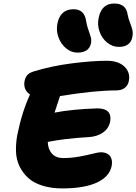

<svg xmlns="http://www.w3.org/2000/svg" viewBox="-20 -1054 767 1081"><path d="M648.9 -790Q612.8 -790 583.3 -814.2Q553.7 -838.4 540.5 -876Q527.3 -913.6 535.2 -952.1Q551.3 -1034.2 623 -1034.2Q689 -1034.2 698.2 -974.1Q702.1 -951.2 711.4 -927.7Q720.7 -904.3 725.1 -886.2Q729.5 -868.2 725.1 -845.2Q713.9 -790 648.9 -790ZM416 -757.8Q381.3 -757.8 351.8 -782.2Q322.3 -806.6 308.8 -845Q295.4 -883.3 303.2 -920.9Q319.3 -1002 394 -1002Q455.6 -1002 464.8 -936Q468.8 -910.2 477.8 -885.5Q486.8 -860.8 491.2 -844.2Q495.6 -827.6 492.2 -810.1Q481 -757.8 416 -757.8ZM330.1 6.8Q267.6 6.8 218.5 -8.8Q169.4 -24.4 139.2 -51.8Q108.9 -79.1 90.3 -116.9Q71.8 -154.8 70.1 -199.2Q68.4 -243.7 77.1 -293Q103.5 -423.8 148.9 -522Q129.4 -534.7 121.6 -554.4Q113.8 -574.2 118.2 -597.2Q122.1 -617.7 133.3 -630.9Q144.5 -644 169.9 -651.9Q272 -683.1 386.5 -697.5Q501 -711.9 581.1 -711.9Q646.5 -711.9 680.9 -678.7Q715.3 -645.5 705.1 -597.2Q701.2 -574.2 682.9 -559.6Q664.6 -544.9 633.8 -544.9Q513.2 -544.9 317.9 -513.2Q313.5 -500 303 -468Q292.5 -436 287.1 -419.9Q384.3 -439 526.9 -443.8Q613.8 -443.8 600.1 -368.2Q591.3 -329.1 558.8 -307.1Q526.4 -285.2 481 -282.2Q344.2 -274.4 249 -254.9Q250 -213.9 272.5 -189Q294.9 -164.1 335.9 -164.1Q381.8 -164.1 426.8 -172.4Q471.7 -180.7 502.9 -188.7Q534.2 -196.8 547.9 -196.8Q582 -196.8 598.6 -176.3Q615.2 -155.8 608.9 -120.1Q596.2 -58.6 524.9 -25.9Q453.6 6.8 330.1 6.8Z"/></svg>

Font: Shantell Sans Normal
Style: Italic
Weight: 800
Italic angle: -11.31°
Designer: Stephen Nixon, Anya Danilova, Shantell Martin
Foundry: Arrow Type
Version: Version 1.006;[559af2be0]